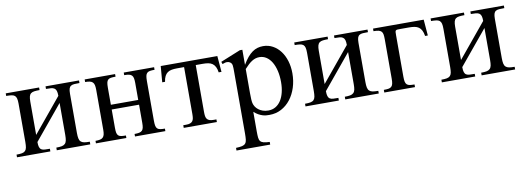

<svg xmlns="http://www.w3.org/2000/svg" viewBox="-55 -783 3625 1323"><g transform="rotate(-10 1757.5 -121.5)"><path d="M293 0V-18.6Q316.4 -18.6 331.1 -21.5Q345.7 -24.4 354.2 -32.7Q362.8 -41 365.7 -55.7Q368.7 -70.3 368.7 -93.8V-317.9L171.4 -79.1Q171.4 -56.2 175.5 -43.7Q179.7 -31.2 189 -25.6Q198.2 -20 212.9 -19.3Q227.5 -18.6 248 -18.6V0H14.6V-18.6Q38.6 -18.6 53.2 -21.5Q67.9 -24.4 75.9 -32.7Q84 -41 86.7 -55.7Q89.4 -70.3 89.4 -93.8V-361.8Q89.4 -384.8 85.9 -398.2Q82.5 -411.6 74 -418.5Q65.4 -425.3 51 -427.2Q36.6 -429.2 14.6 -429.2V-447.3H248V-429.2Q226.1 -429.2 211.4 -427.2Q196.8 -425.3 187.7 -418.5Q178.7 -411.6 175 -398.2Q171.4 -384.8 171.4 -361.8V-128.9L368.7 -367.7Q368.7 -390.1 364.5 -402.6Q360.4 -415 351.3 -420.9Q342.3 -426.8 327.9 -428Q313.5 -429.2 293 -429.2V-447.3H527.3V-429.2Q505.9 -429.2 491.2 -428.2Q476.6 -427.2 467.3 -421.4Q458 -415.5 454.1 -403.1Q450.2 -390.6 450.2 -367.7V-93.8Q450.2 -69.8 453.4 -54.9Q456.5 -40 465.1 -32Q473.6 -23.9 488.5 -21.2Q503.4 -18.6 527.3 -18.6V0Z M840.3 0V-17.6Q860.4 -17.6 873 -20.3Q885.7 -22.9 893.1 -30.3Q900.4 -37.6 903.1 -50.5Q905.8 -63.5 905.8 -83.5V-210.9H714.4V-83.5Q714.4 -61 717 -48.1Q719.7 -35.2 727.1 -28.3Q734.4 -21.5 747.1 -19.5Q759.8 -17.6 779.8 -17.6V0H566.9V-17.6Q586.9 -17.6 599.6 -20.5Q612.3 -23.4 619.6 -31Q627 -38.6 629.9 -51.3Q632.8 -64 632.8 -83.5V-362.8Q632.8 -382.8 629.9 -395.8Q627 -408.7 619.6 -416Q612.3 -423.3 599.6 -426.3Q586.9 -429.2 566.9 -429.2V-447.3H779.8V-429.2Q759.8 -429.2 747.1 -427.2Q734.4 -425.3 727.1 -418.5Q719.7 -411.6 717 -398.4Q714.4 -385.3 714.4 -362.8V-244.1H905.8V-362.8Q905.8 -383.3 903.1 -396.2Q900.4 -409.2 893.1 -416.5Q885.7 -423.8 873 -426.5Q860.4 -429.2 840.3 -429.2V-447.3H1052.7V-429.2Q1032.7 -429.2 1020 -427Q1007.3 -424.8 1000 -417.7Q992.7 -410.6 990 -397.5Q987.3 -384.3 987.3 -362.8V-83.5Q987.3 -62 990 -48.8Q992.7 -35.6 1000 -28.8Q1007.3 -22 1020 -19.8Q1032.7 -17.6 1052.7 -17.6V0Z M1484.9 -335Q1481.4 -358.9 1473.6 -374Q1465.8 -389.2 1453.6 -397.7Q1441.4 -406.2 1424.6 -409.2Q1407.7 -412.1 1385.7 -412.1H1337.9V-83.5Q1337.9 -66.9 1339.8 -54.7Q1341.8 -42.5 1347.9 -34.4Q1354 -26.4 1365 -22.5Q1376 -18.6 1394 -18.6H1413.1V0H1181.2V-18.6H1200.2Q1218.3 -18.6 1229.2 -22.5Q1240.2 -26.4 1246.3 -34.4Q1252.4 -42.5 1254.4 -54.7Q1256.3 -66.9 1256.3 -83.5V-412.1H1208Q1186.5 -412.1 1169.7 -409.2Q1152.8 -406.2 1140.6 -397.7Q1128.4 -389.2 1120.6 -374Q1112.8 -358.9 1109.4 -335H1089.8L1099.1 -447.3H1495.1L1504.4 -335Z M1896.5 -194.3Q1896.5 -238.3 1887.9 -274.2Q1879.4 -310.1 1864 -335.7Q1848.6 -361.3 1826.9 -375.5Q1805.2 -389.6 1778.8 -389.6Q1764.2 -389.6 1751.5 -385.7Q1738.8 -381.8 1726.1 -373.8Q1713.4 -365.7 1700.4 -353.8Q1687.5 -341.8 1672.4 -325.2V-157.7Q1672.4 -105.5 1676.8 -86.4Q1679.7 -73.7 1687.7 -61Q1695.8 -48.3 1708.3 -38.6Q1720.7 -28.8 1738 -22.7Q1755.4 -16.6 1776.9 -16.6Q1805.2 -16.6 1827.6 -29.8Q1850.1 -43 1865.2 -66.7Q1880.4 -90.3 1888.4 -122.8Q1896.5 -155.3 1896.5 -194.3ZM1983.9 -240.7Q1983.9 -188 1969 -141.6Q1954.1 -95.2 1927 -60.3Q1899.9 -25.4 1862.3 -5.4Q1824.7 14.6 1778.8 14.6Q1768.1 14.6 1755.9 13.7Q1743.7 12.7 1730.5 8.5Q1717.3 4.4 1702.6 -3.7Q1688 -11.7 1672.4 -25.9V111.8Q1672.4 138.2 1674.1 154.5Q1675.8 170.9 1683.3 180.2Q1690.9 189.5 1706.1 193.4Q1721.2 197.3 1748 198.2V216.8H1512.2V198.2Q1539.6 197.3 1555.2 193.6Q1570.8 189.9 1578.6 180.4Q1586.4 170.9 1588.4 154.1Q1590.3 137.2 1590.3 109.4V-315.9Q1590.3 -334 1590.1 -346.2Q1589.8 -358.4 1588.4 -366.5Q1586.9 -374.5 1583.5 -379.4Q1580.1 -384.3 1573.7 -388.7Q1566.4 -393.6 1554.4 -394.5Q1542.5 -395.5 1521 -386.7L1515.1 -403.3L1654.8 -460H1672.4V-354.5Q1689.5 -383.8 1706.5 -404.1Q1723.6 -424.3 1741.2 -436.8Q1758.8 -449.2 1777.3 -454.6Q1795.9 -460 1816.4 -460Q1853.5 -460 1884.3 -443.1Q1915 -426.3 1937.3 -396.7Q1959.5 -367.2 1971.7 -327.1Q1983.9 -287.1 1983.9 -240.7Z M2311.5 0V-18.6Q2335 -18.6 2349.6 -21.5Q2364.3 -24.4 2372.8 -32.7Q2381.3 -41 2384.3 -55.7Q2387.2 -70.3 2387.2 -93.8V-317.9L2189.9 -79.1Q2189.9 -56.2 2194.1 -43.7Q2198.2 -31.2 2207.5 -25.6Q2216.8 -20 2231.4 -19.3Q2246.1 -18.6 2266.6 -18.6V0H2033.2V-18.6Q2057.1 -18.6 2071.8 -21.5Q2086.4 -24.4 2094.5 -32.7Q2102.5 -41 2105.2 -55.7Q2107.9 -70.3 2107.9 -93.8V-361.8Q2107.9 -384.8 2104.5 -398.2Q2101.1 -411.6 2092.5 -418.5Q2084 -425.3 2069.6 -427.2Q2055.2 -429.2 2033.2 -429.2V-447.3H2266.6V-429.2Q2244.6 -429.2 2230 -427.2Q2215.3 -425.3 2206.3 -418.5Q2197.3 -411.6 2193.6 -398.2Q2189.9 -384.8 2189.9 -361.8V-128.9L2387.2 -367.7Q2387.2 -390.1 2383.1 -402.6Q2378.9 -415 2369.9 -420.9Q2360.8 -426.8 2346.4 -428Q2332 -429.2 2311.5 -429.2V-447.3H2545.9V-429.2Q2524.4 -429.2 2509.8 -428.2Q2495.1 -427.2 2485.8 -421.4Q2476.6 -415.5 2472.7 -403.1Q2468.8 -390.6 2468.8 -367.7V-93.8Q2468.8 -69.8 2471.9 -54.9Q2475.1 -40 2483.6 -32Q2492.2 -23.9 2507.1 -21.2Q2522 -18.6 2545.9 -18.6V0Z M2929.2 -335Q2925.3 -358.9 2917.5 -374Q2909.7 -389.2 2897.5 -397.7Q2885.3 -406.2 2868.4 -409.2Q2851.6 -412.1 2829.6 -412.1H2771.5Q2756.8 -412.1 2749 -411.6Q2741.2 -411.1 2737.5 -407.5Q2733.9 -403.8 2733.4 -396Q2732.9 -388.2 2732.9 -373.5V-84.5Q2732.9 -62 2735.8 -49.1Q2738.8 -36.1 2746.3 -29.3Q2753.9 -22.5 2766.8 -20.5Q2779.8 -18.6 2799.3 -18.6V0H2584.5V-18.6Q2603.5 -18.6 2616.5 -20.5Q2629.4 -22.5 2637.2 -29.3Q2645 -36.1 2648.2 -49.1Q2651.4 -62 2651.4 -84.5V-360.8Q2651.4 -381.3 2649.2 -394.5Q2647 -407.7 2639.9 -415.3Q2632.8 -422.9 2619.6 -426Q2606.4 -429.2 2584.5 -429.2V-447.3H2939L2948.2 -335Z M3265.6 0V-18.6Q3289.1 -18.6 3303.7 -21.5Q3318.4 -24.4 3326.9 -32.7Q3335.4 -41 3338.4 -55.7Q3341.3 -70.3 3341.3 -93.8V-317.9L3144 -79.1Q3144 -56.2 3148.2 -43.7Q3152.3 -31.2 3161.6 -25.6Q3170.9 -20 3185.5 -19.3Q3200.2 -18.6 3220.7 -18.6V0H2987.3V-18.6Q3011.2 -18.6 3025.9 -21.5Q3040.5 -24.4 3048.6 -32.7Q3056.6 -41 3059.3 -55.7Q3062 -70.3 3062 -93.8V-361.8Q3062 -384.8 3058.6 -398.2Q3055.2 -411.6 3046.6 -418.5Q3038.1 -425.3 3023.7 -427.2Q3009.3 -429.2 2987.3 -429.2V-447.3H3220.7V-429.2Q3198.7 -429.2 3184.1 -427.2Q3169.4 -425.3 3160.4 -418.5Q3151.4 -411.6 3147.7 -398.2Q3144 -384.8 3144 -361.8V-128.9L3341.3 -367.7Q3341.3 -390.1 3337.2 -402.6Q3333 -415 3324 -420.9Q3314.9 -426.8 3300.5 -428Q3286.1 -429.2 3265.6 -429.2V-447.3H3500V-429.2Q3478.5 -429.2 3463.9 -428.2Q3449.2 -427.2 3439.9 -421.4Q3430.7 -415.5 3426.8 -403.1Q3422.9 -390.6 3422.9 -367.7V-93.8Q3422.9 -69.8 3426 -54.9Q3429.2 -40 3437.7 -32Q3446.3 -23.9 3461.2 -21.2Q3476.1 -18.6 3500 -18.6V0Z"/></g></svg>

Font: Doulos SIL
Style: Regular
Weight: 400
Designer: Walt Agee, Victor Gaultney, Peter Martin, Debbi Hosken
Foundry: SIL International
Version: Version 4.110; 2011; Maintenance release